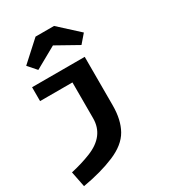

<svg xmlns="http://www.w3.org/2000/svg" viewBox="-268 -944 1166 1295"><g transform="rotate(-30 315.0 -296.5)"><path d="M-27 101Q58 82 128 54Q279 -6 279 -144V-423H27V-531H437V-154Q437 -41 395 33.5Q353 108 247.5 152.5Q142 197 -3 222ZM65 -676 218 -815H362L514 -676L458 -611L290 -705L122 -611Z"/></g></svg>

Font: Fix15 Mono
Style: Bold
Weight: 700
Designer: Carrois Corporate & Edenspiekermann AG
Foundry: Carrois Corporate GbR & Edenspiekermann AG
Version: Version 3.206